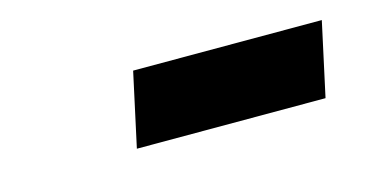

<svg xmlns="http://www.w3.org/2000/svg" viewBox="-31 -805 560 289"><g transform="rotate(-15 249.0 -660.5)"><path d="M157 -603 182 -718H476L451 -603Z"/></g></svg>

Font: Radio Canada Big
Style: Bold Italic
Weight: 700
Italic angle: -12°
Designer: Étienne Aubert Bonn
Foundry: Coppers and Brasses
Version: Version 1.001